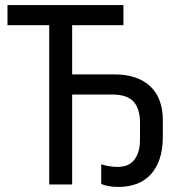

<svg xmlns="http://www.w3.org/2000/svg" viewBox="-20 -734 743 764"><path d="M452.1 9.8Q429.2 9.8 412.1 6.6Q395 3.4 382.8 -2V-80.1Q397 -75.7 413.6 -72.8Q430.2 -69.8 449.2 -69.8Q464.8 -69.8 480.5 -74.5Q496.1 -79.1 508.5 -91.6Q521 -104 529.1 -125.2Q537.1 -146.5 537.1 -180.2V-245.1Q537.1 -301.3 511.5 -329.6Q485.8 -357.9 425.8 -357.9H267.1V0H175.8V-633.8H9.8V-713.9H471.2V-633.8H267.1V-438H436Q481.4 -438 517.1 -426Q552.7 -414.1 577.4 -391.1Q602.1 -368.2 615 -334.2Q627.9 -300.3 627.9 -256.8V-189.9Q627.9 -138.7 615 -101.1Q602.1 -63.5 578.9 -38.8Q555.7 -14.2 523.4 -2.2Q491.2 9.8 452.1 9.8Z"/></svg>

Font: WenQuanYi Micro Hei
Style: Regular
Weight: 400
Foundry: Ascender Corporation
Version: Version 0.2.0-beta